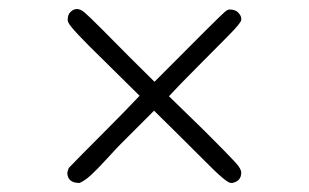

<svg xmlns="http://www.w3.org/2000/svg" viewBox="-20 -477 685 425"><path d="M129 -94Q129 -95 129.5 -97Q130 -99 131 -101.5Q132 -104 132 -105Q153 -127 206.5 -180.5Q260 -234 289 -265L209 -344Q138 -413 132 -426Q129 -432 130 -435Q130 -445 136.5 -451Q143 -457 150 -457Q158 -457 166.5 -450Q175 -443 207 -411Q266 -351 322 -296Q470 -445 478 -451Q484 -456 488 -456Q501 -456 507.5 -449Q514 -442 514 -436V-433Q514 -427 488 -400.5Q462 -374 419.5 -331.5Q377 -289 354 -264L434 -186Q490 -130 502 -116.5Q514 -103 514 -95Q514 -76 494 -72H491Q481 -72 433 -121Q374 -180 321 -232L247 -158Q239 -150 217.5 -126.5Q196 -103 182 -90Q168 -77 156 -72Q130 -72 129 -94Z"/></svg>

Font: Coval
Style: ExtraLight
Weight: 250
Foundry: Context Ltd
Version: Version 001.000